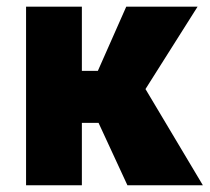

<svg xmlns="http://www.w3.org/2000/svg" viewBox="-20 -548 620 568"><path d="M271.5 -184.6H222.2V0H57.1V-528.3H222.2V-338.4H269.5L353.5 -528.3H564.5L410.2 -284.2H410.6L580.1 0H356.9Z"/></svg>

Font: Roboto Black
Style: Regular
Weight: 900
Designer: Google
Version: Version 2.134; 2016